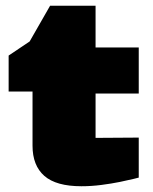

<svg xmlns="http://www.w3.org/2000/svg" viewBox="-20 -637 532 667"><path d="M263 10Q175 10 134 -26Q93 -62 93 -131V-319H10V-444L83 -493L154 -617H312V-472H462V-312H312V-158L462 -159V-20Q462 -20 444 -15.5Q426 -11 396.5 -5Q367 1 332 5.5Q297 10 263 10Z"/></svg>

Font: Rowdies
Style: Bold
Weight: 700
Designer: Jaikishan Patel
Version: Version 1.000; ttfautohint (v1.8.3)